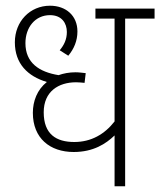

<svg xmlns="http://www.w3.org/2000/svg" viewBox="-20 -652 561 672"><path d="M521 -587V-622H314V-587H381V-227C346 -182 299 -155 240 -155C177 -155 133 -182 133 -259C133 -332 185 -364 246 -364C254 -364 267 -363 276 -362L280 -396C270 -397 257 -399 244 -399C222 -399 202 -395 185 -389C117 -400 69 -432 69 -501C69 -556 103 -599 155 -599C197 -599 214 -570 214 -540C214 -514 204 -494 189 -476L219 -457C239 -481 251 -509 251 -542C251 -597 211 -632 155 -632C85 -632 32 -577 32 -504C32 -429 77 -385 144 -365C110 -338 95 -298 95 -257C95 -168 155 -120 238 -120C307 -120 351 -149 381 -178V0H418V-587Z"/></svg>

Font: Noto Sans Devanagari UI SemiCondensed ExtraLight
Style: Regular
Weight: 200
Width: 4
Designer: Jelle Bosma - Monotype Design Team
Foundry: Monotype Imaging Inc.
Version: Version 2.004